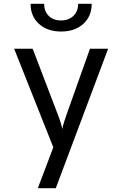

<svg xmlns="http://www.w3.org/2000/svg" viewBox="-20 -805 640 1005"><path d="M178 180 259 -34 54 -550H151L281 -210Q289 -190 296 -168Q303 -146 306 -130Q309 -146 316 -168Q323 -190 330 -210L451 -550H546L272 180ZM300 -640Q228 -640 184 -680Q140 -720 140 -785H211Q211 -746 235 -722Q259 -698 299 -698Q340 -698 364.5 -722Q389 -746 389 -785H460Q460 -720 416 -680Q372 -640 300 -640Z"/></svg>

Font: JetBrainsMonoNL NFM
Style: Regular
Weight: 400
Monospace: yes
Designer: Philipp Nurullin, Konstantin Bulenkov
Foundry: JetBrains
Version: Version 2.304; ttfautohint (v1.8.4.7-5d5b);Nerd Fonts 3.3.0